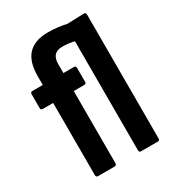

<svg xmlns="http://www.w3.org/2000/svg" viewBox="-169 -789 805 887"><g transform="rotate(-30 234.0 -345.5)"><path d="M91 0Q87 0 84.3 -3.2Q81.6 -6.4 81.6 -10.9V-396.5H26Q15.6 -396.5 15.6 -406.9V-481.4Q15.6 -492.3 26 -492.3H81.6V-538.9Q81.6 -616.2 117 -653.6Q152.4 -691 223.1 -691Q252.6 -691 277.6 -687.7Q302.7 -684.5 322.2 -680L411 -683Q421.4 -683 421.4 -672.1V-10.9Q421.4 0 411 0H321.8Q311.4 0 311.4 -10.9V-592.9Q297.2 -596.4 280.9 -598.5Q264.7 -600.5 247.5 -600.5Q219.8 -600.5 205.7 -585.7Q191.6 -570.8 191.6 -539.1V-492.3H247.8Q258.2 -492.3 258.2 -481.4V-406.9Q258.2 -396.5 247.8 -396.5H191.6V-10.9Q191.6 -6.4 188.6 -3.2Q185.7 0 181.2 0Z"/></g></svg>

Font: Sofia Sans Condensed
Style: Regular
Weight: 400
Designer: Botio Nikoltchev, Ani Petrova
Foundry: lettersoup
Version: Version 4.100